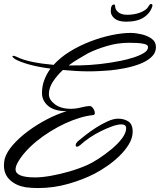

<svg xmlns="http://www.w3.org/2000/svg" viewBox="-32 -860 811 974"><path d="M161 94Q145 94 129.5 93Q114 92 98 90Q50 82 19 53.5Q-12 25 -12 -21Q-12 -29 -11 -37.5Q-10 -46 -8 -55Q2 -89 33.5 -125Q65 -161 110 -194.5Q155 -228 206 -254.5Q257 -281 306 -296Q244 -296 212.5 -322.5Q181 -349 181 -388Q181 -423 192.5 -453.5Q204 -484 224 -512Q161 -520 113.5 -533.5Q66 -547 43 -561Q31 -570 31 -574Q31 -577 36 -577Q40 -577 52 -572Q84 -556 132.5 -546Q181 -536 240 -531Q274 -569 323 -599Q372 -629 427 -650Q482 -671 535 -682Q588 -693 631 -693Q656 -693 686 -686Q716 -679 737.5 -663.5Q759 -648 759 -622Q759 -591 735 -569.5Q711 -548 674.5 -534.5Q638 -521 598 -513.5Q558 -506 526 -503Q500 -501 473 -499.5Q446 -498 419 -498Q386 -498 353 -500Q320 -502 287 -505Q258 -478 237 -446.5Q216 -415 216 -382Q216 -354 246.5 -331Q277 -308 327 -308Q352 -308 380 -315Q408 -322 420 -322Q431 -324 440 -311Q449 -298 449 -287Q449 -276 439 -276Q408 -273 372 -262Q299 -240 223 -193Q186 -170 154 -144Q121 -117 95.5 -88Q70 -59 55 -30Q51 -22 49 -14.5Q47 -7 47 -1Q47 40 146 40Q180 40 225.5 32Q271 24 319.5 10Q368 -4 411 -23Q436 -34 469 -55.5Q502 -77 534 -103.5Q566 -130 587 -158Q608 -186 608 -210Q608 -229 583 -229Q565 -229 538 -219.5Q511 -210 480.5 -195Q450 -180 422 -161Q394 -142 375 -124Q366 -116 358 -116Q352 -116 352 -123Q352 -128 355 -133.5Q358 -139 365 -145Q377 -155 401 -174Q425 -193 454.5 -212Q484 -231 514 -244.5Q544 -258 567 -258Q597 -258 619 -244Q641 -230 641 -192Q641 -160 622 -128.5Q603 -97 573.5 -68.5Q544 -40 510.5 -17Q477 6 448 21Q390 51 315 72.5Q240 94 161 94ZM316 -528Q427 -526 527 -542Q548 -545 580.5 -551.5Q613 -558 644.5 -568Q676 -578 697.5 -591Q719 -604 719 -621Q719 -632 702 -636.5Q685 -641 662.5 -642Q640 -643 623 -643Q565 -643 510 -626.5Q455 -610 415 -590Q396 -579 369.5 -563.5Q343 -548 316 -528ZM608 -750Q569 -750 549.5 -766Q530 -782 530 -803Q530 -837 546 -837Q552 -837 552 -829Q552 -811 568 -798Q584 -785 613 -785Q650 -785 679.5 -796.5Q709 -808 719 -824Q728 -840 734 -840Q739 -840 740.5 -836.5Q742 -833 741 -829Q731 -794 698 -772Q665 -750 608 -750Z"/></svg>

Font: Birthstone Bounce
Style: Regular
Weight: 400
Designer: Robert E. Leuschke
Foundry: Rob Leuschke
Version: Version 1.010; ttfautohint (v1.8.3)